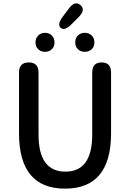

<svg xmlns="http://www.w3.org/2000/svg" viewBox="-20 -1108 773 1141"><path d="M93 -316V-677Q93 -737 151 -737Q209 -737 209 -677V-308Q209 -88 368.5 -88Q528 -88 528 -308V-677Q528 -737 584 -737Q640 -737 640 -677V-316Q640 13 366.5 13Q93 13 93 -316ZM247.5 -800Q223 -800 207 -815.5Q191 -831 191 -856Q191 -881 207 -897Q223 -913 247.5 -913Q272 -913 288 -897Q304 -881 304 -856Q304 -831 288 -815.5Q272 -800 247.5 -800ZM484 -800Q459 -800 443 -815.5Q427 -831 427 -856Q427 -881 443 -897Q459 -913 484 -913Q509 -913 525 -897Q541 -881 541 -856Q541 -831 525 -815.5Q509 -800 484 -800ZM405 -964Q364 -923 341 -942Q318 -962 353 -1009L389 -1057Q425 -1106 458 -1078Q491 -1050 447 -1006Z"/></svg>

Font: Resource Han Rounded CN Medium
Style: Regular
Weight: 500
Designer: Cyano Hao (round all glyphs); Ryoko NISHIZUKA 西塚涼子 (kana, bopomofo & ideographs); Paul D. Hunt (Latin, Greek & Cyrillic)
Foundry: Cyano Hao
Version: 0.990